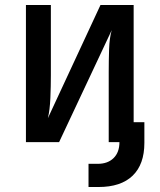

<svg xmlns="http://www.w3.org/2000/svg" viewBox="-20 -570 640 770"><path d="M84 0V-550H184V-269Q184 -225 182 -177Q180 -129 172 -96L383 -550H516V-80H559V3Q559 89 512 134.5Q465 180 375 180H335V87H372Q412 87 435.5 64Q459 41 459 0H416V-281Q416 -326 417.5 -372Q419 -418 428 -449L217 0Z"/></svg>

Font: JetBrains Mono SemiBold
Style: Regular
Weight: 472
Monospace: yes
Designer: Philipp Nurullin, Konstantin Bulenkov
Foundry: JetBrains
Version: Version 2.305; ttfautohint (v1.8.4.7-5d5b)